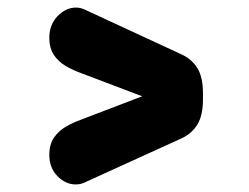

<svg xmlns="http://www.w3.org/2000/svg" viewBox="-20 -505 659 508"><path d="M517 -242Q517 -199.5 502.2 -175.5Q487.5 -151.5 460.5 -139L204.5 -22.5Q193.5 -17 180.5 -17Q153.5 -17 132 -39Q110.5 -61 110.5 -95Q110.5 -123.5 123 -141.2Q135.5 -159 154.2 -169.8Q173 -180.5 192 -187.5L370 -255.5V-245L192 -312.5Q173 -319.5 154.2 -330.2Q135.5 -341 123 -359Q110.5 -377 110.5 -405Q110.5 -439.5 132.2 -462.2Q154 -485 181.5 -485Q192.5 -485 204.5 -479.5L460.5 -361Q487.5 -348.5 502.2 -324.8Q517 -301 517 -258Z"/></svg>

Font: Sono Monospace ExtraBold
Style: Regular
Weight: 800
Version: Version 2.112